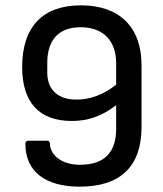

<svg xmlns="http://www.w3.org/2000/svg" viewBox="-20 -687 612 719"><path d="M279 12C432 12 510 -65 510 -211V-443C510 -585 428 -667 283 -667C140 -667 63 -587 63 -436C63 -304 126 -234 249 -234C309 -234 360 -251 415 -293V-205C415 -116 371 -70 280 -70C205 -70 167 -111 167 -149C167 -156 163 -160 157 -160H86C79 -160 75 -156 75 -149C75 -45 149 12 279 12ZM157 -415V-451C157 -538 200 -585 282 -585C366 -585 415 -535 415 -450V-370C367 -332 317 -314 267 -314C197 -314 157 -351 157 -415Z"/></svg>

Font: Sofia Sans Cond SemiBold
Style: Regular
Weight: 600
Width: 3
Designer: Botio Nikoltchev, Ani Petrova
Foundry: lettersoup
Version: Version 4.100